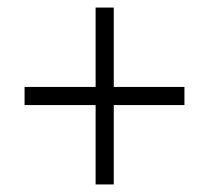

<svg xmlns="http://www.w3.org/2000/svg" viewBox="-20 -597 554 508"><path d="M233 -109V-319H45V-367H233V-577H281V-367H468V-319H281V-109Z"/></svg>

Font: Noto Sans Kannada SemiCondensed Light
Style: Regular
Weight: 300
Width: 4
Designer: Jelle Bosma - Monotype Design Team
Foundry: Monotype Imaging Inc.
Version: Version 2.005; ttfautohint (v1.8.4.7-5d5b)